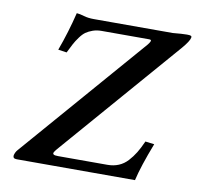

<svg xmlns="http://www.w3.org/2000/svg" viewBox="-75 -738 865 819"><g transform="rotate(10 357.5 -329.0)"><path d="M561 0H48.8Q39.6 0 35.9 -3.7Q32.2 -7.3 33.2 -15.1Q37.1 -29.3 44.9 -38.1L514.2 -579.1Q527.8 -596.2 523.9 -600.1Q522 -602.1 516.1 -602.1H310.1Q289.1 -602.1 272 -595.9Q254.9 -589.8 242.9 -581.3Q231 -572.8 218.8 -555.9Q206.5 -539.1 199 -524.9Q191.4 -510.7 179.2 -485.8L142.1 -491.2Q171.9 -571.8 192.9 -658.2Q207 -657.2 225.3 -651.6Q243.7 -646 269 -646H610.8Q651.9 -649.9 671.9 -649.9Q685.5 -649.9 689.2 -647.7Q692.9 -645.5 691.9 -640.1Q689 -624.5 660.2 -590.8L210 -71.8Q201.2 -61.5 198.7 -55.9Q196.3 -50.3 200.9 -47.1Q205.6 -43.9 220.2 -43.9H434.1Q460.4 -43.9 482.2 -53Q503.9 -62 520.8 -80.3Q537.6 -98.6 550.3 -119.4Q563 -140.1 576.2 -169.9L615.2 -165Q575.7 -63.5 561 0Z"/></g></svg>

Font: Linux Libertine G
Style: Semibold Italic
Weight: 600
Italic angle: -11.5°
Designer: Philipp H. Poll
Foundry: Philipp H. Poll
Version: Version 5.1.1